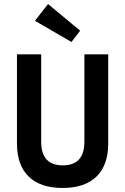

<svg xmlns="http://www.w3.org/2000/svg" viewBox="-20 -919 620 951"><path d="M290 12Q180 12 122 -44.5Q64 -101 64 -209V-650H184V-217Q184 -100 291 -100Q398 -100 398 -217V-650H516V-209Q516 -101 458 -44.5Q400 12 290 12ZM334 -711 153 -816 218 -899 377 -767Z"/></svg>

Font: Sometype Mono
Style: Bold
Weight: 700
Monospace: yes
Designer: Ryoichi Tsunekawa
Foundry: Dharma Type
Version: Version 1.000; ttfautohint (v1.8.3)